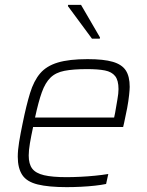

<svg xmlns="http://www.w3.org/2000/svg" viewBox="-20 -761 604 789"><path d="M254 8Q180 8 135 -3Q90 -14 71.5 -42Q53 -70 53 -117Q53 -143 58.5 -177Q64 -211 73 -254Q88 -328 103.5 -378.5Q119 -429 145 -459.5Q171 -490 217.5 -504Q264 -518 340 -518Q406 -518 443.5 -507Q481 -496 497 -471.5Q513 -447 513 -404Q513 -394 510.5 -370Q508 -346 502.5 -316.5Q497 -287 490 -256L486 -239H116Q108 -202 103 -172.5Q98 -143 98 -122Q98 -87 112.5 -68Q127 -49 161 -41Q195 -33 253 -33Q279 -33 310 -34.5Q341 -36 371 -39Q401 -42 425 -46L416 -5Q397 -1 370 2Q343 5 312.5 6.5Q282 8 254 8ZM124 -278H449L453 -297Q458 -328 462.5 -352.5Q467 -377 467 -395Q467 -431 453 -448.5Q439 -466 411 -471.5Q383 -477 338 -477Q281 -477 245 -470Q209 -463 187.5 -442Q166 -421 152 -382Q138 -343 124 -278ZM358 -602 259 -736 260 -741H313L391 -607L390 -602Z"/></svg>

Font: Saira Thin ExtraLight
Style: Italic
Weight: 250
Italic angle: -12°
Version: Version 1.101